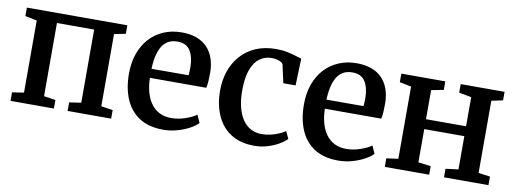

<svg xmlns="http://www.w3.org/2000/svg" viewBox="-51 -837 3002 1118"><g transform="rotate(10 1450.0 -277.5)"><path d="M37 0V-50.5L106 -61V-487.5L36.5 -501.5V-551.5H630.5V-501.5L563 -487.5V-61L632 -50.5V0H374.5V-50.5L444.5 -61V-493.5H224.5V-61L293.5 -50.5V0Z M940.5 11Q855 11 799 -25.5Q743 -62 715.8 -126.8Q688.5 -191.5 688.5 -276Q688.5 -343 707.8 -396.5Q727 -450 762 -487.8Q797 -525.5 845.2 -545.8Q893.5 -566 950.5 -566Q1046.5 -566 1098.8 -514.5Q1151 -463 1153.5 -367Q1153.5 -336 1152 -313.2Q1150.5 -290.5 1146.5 -273H813Q814 -226 824.8 -187.5Q835.5 -149 856 -121.2Q876.5 -93.5 906.2 -78.8Q936 -64 975.5 -64Q1016.5 -64 1058.5 -78.5Q1100.5 -93 1123 -110L1143.5 -64Q1126.5 -46 1094.8 -28.8Q1063 -11.5 1023 -0.2Q983 11 940.5 11ZM813 -326.5 1032 -327Q1033 -336.5 1033.8 -348.8Q1034.5 -361 1034.5 -371Q1034.5 -432.5 1011.8 -470.8Q989 -509 934 -509Q909 -509 887.8 -499.8Q866.5 -490.5 850.5 -469.5Q834.5 -448.5 824.8 -413.5Q815 -378.5 813 -326.5Z M1480 11Q1395 11 1339.2 -25.8Q1283.5 -62.5 1256 -126.2Q1228.5 -190 1228 -270Q1228 -333 1246.5 -386.8Q1265 -440.5 1301 -480.8Q1337 -521 1389 -543.5Q1441 -566 1508 -566Q1545 -566 1574.2 -560Q1603.5 -554 1625.2 -547Q1647 -540 1661.5 -536L1656 -377H1583.5L1560.5 -481.5Q1559 -490 1548.2 -496.5Q1537.5 -503 1522.5 -506.5Q1507.5 -510 1492 -510Q1451.5 -510 1420.8 -487.2Q1390 -464.5 1372.8 -418Q1355.5 -371.5 1355 -299.5Q1354.5 -240.5 1365.8 -196Q1377 -151.5 1397.5 -122.2Q1418 -93 1446.2 -78.2Q1474.5 -63.5 1508 -63.5Q1538 -63.5 1564.2 -69.8Q1590.5 -76 1612 -85.8Q1633.5 -95.5 1648.5 -105.5L1668.5 -62.5Q1653 -46 1624.2 -29Q1595.5 -12 1558.2 -0.5Q1521 11 1480 11Z M1975 11Q1889.5 11 1833.5 -25.5Q1777.5 -62 1750.2 -126.8Q1723 -191.5 1723 -276Q1723 -343 1742.2 -396.5Q1761.5 -450 1796.5 -487.8Q1831.5 -525.5 1879.8 -545.8Q1928 -566 1985 -566Q2081 -566 2133.2 -514.5Q2185.5 -463 2188 -367Q2188 -336 2186.5 -313.2Q2185 -290.5 2181 -273H1847.5Q1848.5 -226 1859.2 -187.5Q1870 -149 1890.5 -121.2Q1911 -93.5 1940.8 -78.8Q1970.5 -64 2010 -64Q2051 -64 2093 -78.5Q2135 -93 2157.5 -110L2178 -64Q2161 -46 2129.2 -28.8Q2097.5 -11.5 2057.5 -0.2Q2017.5 11 1975 11ZM1847.5 -326.5 2066.5 -327Q2067.5 -336.5 2068.2 -348.8Q2069 -361 2069 -371Q2069 -432.5 2046.2 -470.8Q2023.5 -509 1968.5 -509Q1943.5 -509 1922.2 -499.8Q1901 -490.5 1885 -469.5Q1869 -448.5 1859.2 -413.5Q1849.5 -378.5 1847.5 -326.5Z M2250 0V-50.5L2319.5 -60V-487L2250.5 -501V-551.5H2510.5V-501L2438 -487V-315H2675V-487L2601.5 -501V-551.5H2861V-501L2794 -487V-60L2863 -50.5V0H2600V-50.5L2675 -60V-256.5H2438V-60L2512.5 -50.5V0Z"/></g></svg>

Font: Merriweather 28pt SemiBold
Style: Regular
Weight: 600
Version: Version 2.100